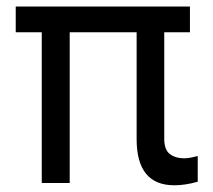

<svg xmlns="http://www.w3.org/2000/svg" viewBox="-20 -550 641 577"><path d="M550.8 -453.1H473.6V-132.8Q473.6 -99.6 490.7 -86.9Q507.8 -74.2 533.2 -74.2Q543.5 -74.2 555.2 -76.7Q566.9 -79.1 574.2 -81.1V-3.9Q536.6 6.8 503.9 6.8Q390.6 6.8 390.6 -131.8V-453.1H189.5V0H105.5V-453.1H27.3V-530.3H550.8Z"/></svg>

Font: Pretendard GOV
Style: Regular
Weight: 400
Designer: Base glyphs from Inter by Rasmus Andersson; Hangeul glyphs from Noto Sans CJK(Source Han Sans) by Jang Soo-young and Kan
Foundry: Kil Hyung-jin
Version: Version 1.309